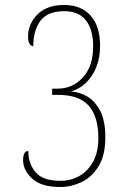

<svg xmlns="http://www.w3.org/2000/svg" viewBox="-20 -744 505 773"><path d="M223 9Q147 9 110 -24.5Q73 -58 73 -99Q73 -136 94 -136Q94 -86 123 -51Q152 -16 224 -16Q264 -16 298.5 -35Q333 -54 354.5 -92.5Q376 -131 376 -190Q376 -274 337.5 -318Q299 -362 214 -362H190V-387H211Q272 -387 313.5 -432Q355 -477 355 -558Q355 -626 325.5 -662.5Q296 -699 239 -699Q172 -699 143 -660.5Q114 -622 114 -558Q106 -558 99.5 -567Q93 -576 93 -596Q93 -648 131 -686Q169 -724 238 -724Q307 -724 345 -681Q383 -638 383 -559Q383 -512 367.5 -473.5Q352 -435 325 -409.5Q298 -384 265 -376Q299 -374 330.5 -356Q362 -338 383 -298.5Q404 -259 404 -191Q404 -118 376.5 -74Q349 -30 307.5 -10.5Q266 9 223 9Z"/></svg>

Font: Noto Serif Tamil Condensed Thin
Style: Regular
Weight: 100
Width: 3
Designer: Indian Type Foundry, Tom Grace, and the Monotype Design Team
Foundry: Monotype Imaging Inc.
Version: Version 2.004; ttfautohint (v1.8.4.7-5d5b)